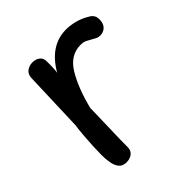

<svg xmlns="http://www.w3.org/2000/svg" viewBox="-157 -656 780 780"><g transform="rotate(-45 232.5 -266.0)"><path d="M99 -503Q100 -524 114 -534.5Q128 -545 147 -545Q165 -545 178 -535.5Q191 -526 191 -506Q191 -500 191 -490.5Q191 -481 190.5 -469.5Q190 -458 188 -444Q217 -494 254.5 -518.5Q292 -543 338 -543Q361 -543 387.5 -536.5Q414 -530 442 -513Q454 -506 459 -496Q464 -486 463 -472Q462 -450 449.5 -438.5Q437 -427 419 -427Q409 -427 400.5 -431Q392 -435 384 -440Q374 -446 363 -451.5Q352 -457 335 -457Q276 -457 240.5 -398.5Q205 -340 182 -248Q181 -214 180.5 -184.5Q180 -155 179 -128Q178 -101 177.5 -76Q177 -51 177 -27Q177 -14 170.5 -5Q164 4 153.5 8.5Q143 13 131 13Q109 13 98 0Q87 -13 83 -34.5Q79 -56 79 -81Q79 -101 80.5 -131Q82 -161 84.5 -191Q87 -221 90 -241Z"/></g></svg>

Font: Playpen Sans Arabic
Style: Regular
Weight: 400
Designer: Azza Alameddine, Laura Meseguer, Veronika Burian, José Scaglione
Foundry: TypeTogether
Version: Version 2.000